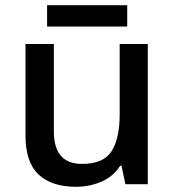

<svg xmlns="http://www.w3.org/2000/svg" viewBox="-20 -708 671 738"><path d="M548 -539V0H462L447 -71H442Q415 -29 369.5 -9.5Q324 10 272 10Q179 10 128.5 -37Q78 -84 78 -187V-539H187V-203Q187 -78 295 -78Q378 -78 409 -127Q440 -176 440 -268V-539ZM469 -688V-606H161V-688Z"/></svg>

Font: Noto Kufi Arabic Medium
Style: Regular
Weight: 500
Designer: Monotype Design Team, David Williams, Khaled Hosny
Foundry: Google LLC
Version: Version 2.109; ttfautohint (v1.8.4.7-5d5b)